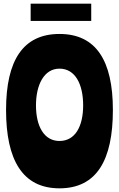

<svg xmlns="http://www.w3.org/2000/svg" viewBox="-20 -1015 648 1046"><path d="M304 -830C107 -830 13 -688 13 -416C13 -143 103 11 304 11C507 11 595 -143 595 -416C595 -685 503 -830 304 -830ZM304 -247C220 -247 176 -327 176 -441C176 -553 220 -641 304 -641C390 -641 433 -556 433 -441C433 -327 390 -247 304 -247ZM147 -995V-901H477V-995Z"/></svg>

Font: Ranchers
Style: Regular
Weight: 400
Designer: Pablo Impallari, Brenda Gallo
Foundry: Pablo Impallari, Brenda Gallo
Version: Version 1.000